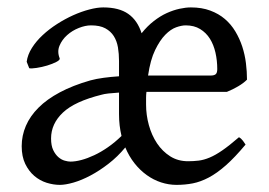

<svg xmlns="http://www.w3.org/2000/svg" viewBox="-20 -489 732 523"><path d="M652.8 -272Q643.1 -262.2 628.4 -253.7Q613.8 -245.1 598.1 -238.8H378.9Q377.9 -230.5 377.9 -221.7V-204.1Q377.9 -175.8 385.5 -148.2Q393.1 -120.6 407.7 -98.6Q422.4 -76.7 443.6 -63.2Q464.8 -49.8 492.2 -49.8Q507.3 -49.8 521.2 -51.5Q535.2 -53.2 551 -59.8Q566.9 -66.4 585.9 -79.6Q605 -92.8 630.9 -115.2Q637.2 -111.8 641.8 -105.5Q646.5 -99.1 648.9 -95.2Q619.6 -60.1 595.2 -38.6Q570.8 -17.1 548.6 -5.4Q526.4 6.3 505.1 10.5Q483.9 14.6 460.9 14.6Q439.5 14.6 418.7 7.8Q397.9 1 379.6 -12.2Q361.3 -25.4 346.4 -44.2Q331.5 -63 321.3 -87.4Q300.3 -62 275.6 -43Q251 -23.9 226.6 -11Q202.1 2 180.2 8.3Q158.2 14.6 143.1 14.6Q125.5 14.6 106.9 8.8Q88.4 2.9 73.5 -9.8Q58.6 -22.5 48.8 -42.5Q39.1 -62.5 39.1 -90.8Q39.1 -119.6 50.5 -146.2Q62 -172.9 85 -195.8Q107.9 -218.8 143.1 -237.5Q178.2 -256.3 226.1 -270Q242.2 -274.4 262.5 -277.1Q282.7 -279.8 304.2 -281.2V-323.2Q304.2 -342.3 301.3 -359.9Q298.3 -377.4 290 -390.6Q281.7 -403.8 266.8 -411.9Q252 -419.9 228 -419.9Q212.4 -419.9 194.6 -412.8Q176.8 -405.8 162.8 -393.3Q148.9 -380.9 142.1 -364.5Q135.3 -348.1 142.6 -330.1Q144 -325.7 133.5 -320.3Q123 -314.9 108.6 -310.5Q94.2 -306.2 79.8 -304Q65.4 -301.8 59.6 -303.2L52.7 -320.8Q55.2 -339.8 66.9 -358.4Q78.6 -377 96.2 -393.3Q113.8 -409.7 135.5 -423.6Q157.2 -437.5 179.4 -447.5Q201.7 -457.5 223.1 -463.1Q244.6 -468.8 261.2 -468.8Q304.2 -468.8 329.3 -451.2Q354.5 -433.6 365.7 -398.4Q381.3 -418 398.9 -431.6Q416.5 -445.3 434.3 -453.4Q452.1 -461.4 469 -465.1Q485.8 -468.8 500 -468.8Q529.8 -468.8 552.7 -460.2Q575.7 -451.7 592.5 -437.3Q609.4 -422.9 621.1 -403.3Q632.8 -383.8 639.9 -362.1Q647 -340.3 649.9 -317.1Q652.8 -293.9 652.8 -272ZM311 -118.7Q307.6 -132.8 305.9 -147.5Q304.2 -162.1 304.2 -178.2V-236.8Q288.1 -235.8 275.4 -234.4Q262.7 -232.9 256.8 -231Q183.6 -212.9 151.4 -182.4Q119.1 -151.9 119.1 -111.8Q119.1 -92.3 125 -80.1Q130.9 -67.9 139.2 -60.8Q147.5 -53.7 156.5 -51.3Q165.5 -48.8 171.9 -48.8Q185.1 -48.8 201.7 -53.2Q218.3 -57.6 236.6 -66.2Q254.9 -74.7 273.9 -87.9Q293 -101.1 311 -118.7ZM485.8 -419.9Q474.6 -419.9 459.7 -414.6Q444.8 -409.2 430.2 -394.3Q415.5 -379.4 402.6 -352.8Q389.6 -326.2 383.3 -283.2H553.2Q563.5 -283.2 567.6 -286.9Q571.8 -290.5 571.8 -300.8Q571.8 -324.2 566.9 -345.7Q562 -367.2 551.8 -383.5Q541.5 -399.9 525.1 -409.9Q508.8 -419.9 485.8 -419.9Z"/></svg>

Font: Gentium Plus Viet
Style: Regular
Weight: 400
Designer: J. Victor Gaultney, Annie Olsen, Iska Routamaa, Becca Hirsbrunner
Foundry: SIL International
Version: Version 5.000